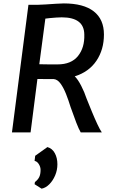

<svg xmlns="http://www.w3.org/2000/svg" viewBox="-20 -775 666 1124"><path d="M50 0 146.5 -747H204Q217.5 -747 247.2 -749Q277 -751 307.5 -753Q338 -755 353.5 -755Q469 -755 528.8 -708.5Q588.5 -662 588.5 -573Q588.5 -484.5 544.5 -419.2Q500.5 -354 417.5 -328Q436 -310.5 455.5 -272.5Q475 -234.5 486 -200Q502 -160 518.5 -120Q535 -80 550 -48Q565 -16 576 0H452.5Q441.5 -18.5 426.5 -57.2Q411.5 -96 393 -149Q381.5 -187 367 -223.8Q352.5 -260.5 334.8 -285.2Q317 -310 295 -312L199 -312.5L159 0ZM317 -398Q397 -398 436.5 -447Q476 -496 473.5 -573Q472.5 -673.5 341.5 -673.5Q328.5 -673.5 309.2 -672.2Q290 -671 272.5 -669.2Q255 -667.5 245.5 -666L210 -399Q223 -398.5 249.5 -398.2Q276 -398 317 -398ZM223.5 329.5 182.5 303.5 184.5 290.5Q202 277.5 209.8 261.2Q217.5 245 217.5 219.5Q217.5 202 207.2 185.8Q197 169.5 182.5 167L186 137L257.5 86Q286 94 301 121.8Q316 149.5 316 186.5Q316 221 302.8 252Q289.5 283 268.5 304Q247.5 325 223.5 329.5Z"/></svg>

Font: Merriweather Sans Italic
Style: Regular
Weight: 400
Italic angle: -7.5°
Designer: Eben Sorkin
Foundry: Eben Sorkin
Version: Version 1.008; ttfautohint (v1.7.19-72a1) -l 8 -r 50 -G 200 